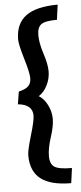

<svg xmlns="http://www.w3.org/2000/svg" viewBox="-60 -770 397 946"><g transform="rotate(-5 139.0 -297.0)"><path d="M54 -583Q54 -662 105.5 -700Q157 -738 263 -738L253 -664Q195 -664 175 -649.5Q155 -635 155 -596Q155 -557 172.5 -503.5Q190 -450 190 -414.5Q190 -379 173.5 -346Q157 -313 131 -297Q157 -281 173.5 -248Q190 -215 190 -179.5Q190 -144 172.5 -90.5Q155 -37 155 2Q155 41 177 55.5Q199 70 263 70L253 144Q152 144 103 106Q54 68 54 -11Q54 -35 75.5 -107Q97 -179 97 -204Q97 -259 25 -266L35 -328Q69 -336 83 -350Q97 -364 97 -389.5Q97 -415 75.5 -487Q54 -559 54 -583Z"/></g></svg>

Font: Acme
Style: Regular
Weight: 400
Designer: Juan Pablo del Peral
Foundry: Juan Pablo del Peral
Version: Version 1.002